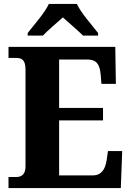

<svg xmlns="http://www.w3.org/2000/svg" viewBox="-20 -951 663 971"><path d="M120 -784V-771H197C219 -795 269 -837 298 -863C326 -838 379 -792 400 -771H476V-784C447 -822 389 -886 369 -931H227C207 -886 149 -822 120 -784ZM23 0H591L598 -187H526L519 -139C512 -95 493 -64 449 -64H279V-342H501V-405H279V-650H422C468 -650 484 -626 489 -575L493 -527H566L563 -714H23V-658H62C87 -658 109 -651 109 -600V-109C109 -74 93 -56 64 -56H23Z"/></svg>

Font: Noto Serif Hebrew SemiCondensed ExtraBold
Style: Regular
Weight: 800
Width: 4
Designer: Monotype Design Team
Foundry: Monotype Imaging Inc.
Version: Version 2.004